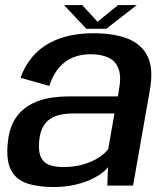

<svg xmlns="http://www.w3.org/2000/svg" viewBox="-20 -729 654 754"><path d="M189.5 5.5Q231.5 5.5 266.8 -1.8Q302 -9 329.8 -21Q357.5 -33 376.2 -46.5Q395 -60 404 -73L401.5 0H502.5L568.5 -375Q583 -456 561 -504.8Q539 -553.5 484.2 -576Q429.5 -598.5 346 -598.5Q297.5 -598.5 253.5 -589Q209.5 -579.5 172.2 -559Q135 -538.5 106.5 -505Q78 -471.5 60.5 -423.5L173.5 -391.5Q188.5 -437 212.8 -464.5Q237 -492 268 -504Q299 -516 335 -516Q377.5 -516 405.8 -502.8Q434 -489.5 445.2 -459.5Q456.5 -429.5 448 -381L443 -350.5H251Q218.5 -350.5 185.8 -346Q153 -341.5 123.2 -329.8Q93.5 -318 69.5 -297.5Q45.5 -277 30 -245Q14.5 -213 10.5 -167.5Q3.5 -99 23 -61.5Q42.5 -24 85.2 -9.2Q128 5.5 189.5 5.5ZM229 -73Q197 -73 174 -81.2Q151 -89.5 140.5 -112Q130 -134.5 134 -176.5Q137 -210 149 -231.2Q161 -252.5 179.5 -263.8Q198 -275 220.5 -279.2Q243 -283.5 267.5 -283.5H429.5L405 -143.5Q392.5 -126 367 -109.8Q341.5 -93.5 306.5 -83.2Q271.5 -73 229 -73ZM319 -616H397.5L517 -709H443.5L363 -643.5L303 -709H231.5Z"/></svg>

Font: Anybody Thin Medium
Style: Italic
Weight: 500
Italic angle: -10°
Version: Version 1.113;gftools[0.9.25]